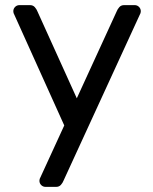

<svg xmlns="http://www.w3.org/2000/svg" viewBox="-20 -540 597 750"><path d="M228 166Q225 174 218 182Q211 190 199 190H158Q148 190 141 183Q134 176 134 166Q134 162 135 159L231 -50L33 -489Q32 -492 32 -496Q32 -506 39 -513Q46 -520 56 -520H97Q109 -520 116 -512Q123 -504 126 -496L280 -156L436 -496Q439 -504 446 -512Q453 -520 465 -520H506Q516 -520 523 -513Q530 -506 530 -496Q530 -492 529 -489Z"/></svg>

Font: Rubik
Style: Regular
Weight: 400
Designer: Hubert & Fischer
Foundry: Hubert & Fischer
Version: Version 1.002; ttfautohint (v1.6)